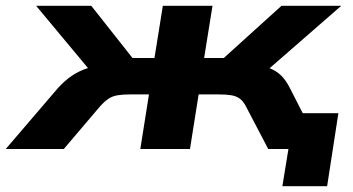

<svg xmlns="http://www.w3.org/2000/svg" viewBox="-70 -516 1223 665"><path d="M908 129 929 0H876L895 -124H1102L1063 129ZM-50 0 129 -209Q153 -236 178 -253Q203 -270 232.5 -279.5Q262 -289 296 -291L270 -238L55 -496H246L389 -315H465L494 -496H666L637 -315H705L905 -496H1112L816 -238L803 -293Q835 -289 858.5 -281.5Q882 -274 900.5 -257.5Q919 -241 934 -211L1042 0H859L782 -147Q773 -165 761 -174Q749 -183 731.5 -186Q714 -189 687 -189H618L588 0H416L446 -189H382Q355 -189 337 -186Q319 -183 305 -173.5Q291 -164 276 -147L151 0Z"/></svg>

Font: Nunito Sans 10pt Expanded ExtraBold
Style: Italic
Weight: 800
Width: 7
Italic angle: -9°
Designer: Vernon Adams
Foundry: Vernon Adams
Version: Version 3.101;gftools[0.9.27]